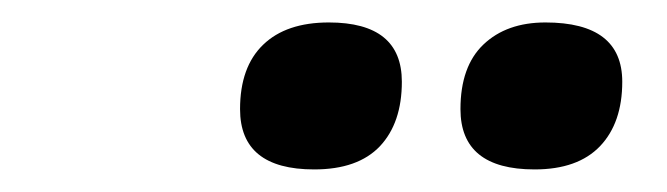

<svg xmlns="http://www.w3.org/2000/svg" viewBox="-20 -772 594 171"><path d="M193.8 -674.8Q193.8 -712.4 214.4 -732.2Q234.9 -752 272.9 -752Q337.9 -752 337.9 -699.2Q337.9 -662.6 318.4 -641.8Q298.8 -621.1 259.8 -621.1Q193.8 -621.1 193.8 -674.8ZM390.1 -674.8Q390.1 -712.9 410.6 -732.4Q431.2 -752 465.8 -752Q534.2 -752 534.2 -699.2Q534.2 -662.6 514.4 -641.8Q494.6 -621.1 456.1 -621.1Q390.1 -621.1 390.1 -674.8Z"/></svg>

Font: Open Sans Hebrew
Style: Bold Italic
Weight: 700
Italic angle: -12°
Foundry: Ascender Corporation, Yanek Iontef
Version: Version 2.001;PS 002.001;hotconv 1.0.70;makeotf.lib2.5.58329